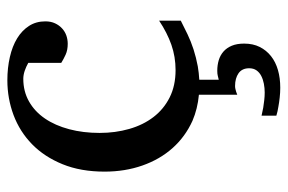

<svg xmlns="http://www.w3.org/2000/svg" viewBox="-146 -388 759 506"><g transform="rotate(-90 233.0 -134.5)"><path d="M371.6 129.9Q371.6 153.3 362.8 170.9Q354 188.5 338.6 200.7Q323.2 212.9 302 219Q280.8 225.1 255.4 225.1Q242.2 225.1 229.2 223.6Q216.3 222.2 205.6 220.2Q192.9 218.3 181.6 214.8V175.8Q191.9 178.2 202.6 180.2Q211.9 181.6 222.4 182.9Q232.9 184.1 242.7 184.1Q254.4 184.1 265.9 181.9Q277.3 179.7 286.4 175Q295.4 170.4 301 162.6Q306.6 154.8 306.6 143.1Q306.6 124.5 293.5 115.2Q280.3 106 259.8 106Q255.9 106 252 106.9Q248 107.9 244.6 108.9L236.8 111.8V10.7Q199.7 7.3 168 -6.3Q126 -25.4 96.2 -58.8Q66.4 -92.3 50.3 -138.2Q34.2 -184.1 34.2 -237.8Q34.2 -300.8 53.7 -348.6Q73.2 -396.5 106.4 -429Q139.6 -461.4 183.3 -477.8Q227.1 -494.1 274.9 -494.1Q307.6 -494.1 336.2 -487.5Q364.7 -481 385.5 -468.3Q406.2 -455.6 418.2 -437Q430.2 -418.5 430.2 -394Q430.2 -379.4 425 -368.4Q419.9 -357.4 411.6 -349.9Q403.3 -342.3 392.8 -338.6Q382.3 -335 371.1 -335Q354.5 -335 342.3 -340.6Q330.1 -346.2 320.8 -352.1V-439Q310.5 -444.8 299.6 -448.5Q288.6 -452.1 278.8 -452.1Q245.6 -452.1 219 -437Q192.4 -421.9 174.1 -395Q155.8 -368.2 146 -331.3Q136.2 -294.4 136.2 -251Q136.2 -209.5 146.7 -172.9Q157.2 -136.2 178 -109.1Q198.7 -82 229.7 -66.4Q260.7 -50.8 301.8 -50.8Q336.9 -50.8 368.4 -61.8Q399.9 -72.8 432.1 -94.2V-37.1Q415 -28.3 396.2 -19.3Q377.4 -10.3 356.2 -3.4Q335 3.4 311.5 7.8Q294.4 10.7 276.4 11.7V63Q281.7 62 286.6 60.5Q291.5 59.1 299.8 59.1Q314.9 59.1 327.9 63Q340.8 66.9 350.6 75.4Q360.4 84 366 97.4Q371.6 110.8 371.6 129.9Z"/></g></svg>

Font: Charis SIL Afr
Style: Regular
Weight: 400
Foundry: SIL International
Version: Version 5.000